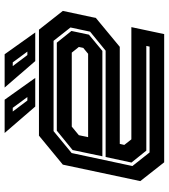

<svg xmlns="http://www.w3.org/2000/svg" viewBox="30 -758 728 828"><g transform="rotate(-90 394.0 -344.0)"><path d="M680 -540 761 -437 730.5 -294.5 606 -191.5H187.5L183 -172L207 -141.5H691L661 0H108L27 -103L98 -437L223 -540ZM632 -477H242.5L148 -399L92 -137L150.5 -63H607L610 -77H158.5L107 -141L131 -252.5H589.5L671.5 -319.5L689.5 -404ZM624 -463 674.5 -400 658.5 -324.5 588.5 -266.5H134L161 -395L244.5 -463ZM581 -398.5H262L225 -368L216.5 -328H576L601.5 -349L605.5 -368ZM668 -556H544.5L430.5 -688H574ZM585.5 -590 539 -653H523L570.5 -590ZM472 -556H348.5L234.5 -688H378ZM389.5 -590 343 -653H327L374.5 -590Z"/></g></svg>

Font: Tourney Expanded Regular
Style: Bold Italic
Weight: 700
Width: 7
Italic angle: -12°
Designer: Tyler Finck
Foundry: Etcetera Type Co
Version: Version 1.010; ttfautohint (v1.8.3)